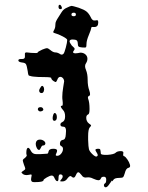

<svg xmlns="http://www.w3.org/2000/svg" viewBox="-20 -701 630 817"><path d="M229 -672Q229 -683 237 -680Q241 -676 243 -670Q245 -662 237 -662Q229 -662 229 -672ZM303 -639Q303 -647 294 -647Q284 -647 284 -639Q284 -632 294 -632Q303 -632 303 -639ZM264 -668Q280 -676 285 -676Q289 -676 315 -668Q338 -660 348 -652Q358 -644 366 -628Q373 -611 386 -614Q394 -616 396 -614Q398 -612 398 -605Q398 -586 381 -586H377Q368 -588 368 -581Q368 -576 358 -552Q348 -528 348 -514Q348 -502 346 -500Q344 -498 330 -499Q318 -500 314.5 -503Q311 -506 311 -516Q311 -531 299 -532Q295 -533 289 -533Q276 -533 276 -525Q276 -522 279 -517Q284 -507 293 -500Q301 -494 295 -487Q285 -475 300 -474Q305 -474 311 -475Q319 -477 322 -477Q335 -477 343.5 -469.5Q352 -462 352 -451Q352 -441 346 -432Q338 -421 346 -403Q353 -386 353 -361Q353 -335 360 -316Q367 -295 359 -293Q352 -290 355 -281Q361 -266 361 -237Q361 -216 355 -214Q347 -211 347 -200Q347 -184 359 -175Q367 -170 367.5 -167.5Q368 -165 362 -159Q355 -151 355 -121V-106Q356 -75 358.5 -66Q361 -57 372 -46Q388 -30 394 -37Q396 -39 396 -41Q396 -45 391 -52.5Q386 -60 386 -63Q386 -68 399 -68Q405 -68 406.5 -64.5Q408 -61 409 -48Q409 -41 437 -42Q465 -44 472 -51Q479 -58 494 -58Q505 -58 505 -51Q505 -50 504.5 -47Q504 -44 504 -42Q504 -37 509 -36Q514 -34 522 -22.5Q530 -11 533 0Q536 11 527 13Q516 15 511 36Q507 50 503.5 53Q500 56 487 56Q467 56 462 65Q457 73 457 69Q457 64 450 76Q448 78 447 80Q437 96 430 96Q424 96 422.5 89.5Q421 83 427 79Q432 77 432 63Q432 51 422 51Q411 51 409 59Q406 66 398 66Q392 66 376 59Q363 52 349 54Q335 57 327 44Q318 32 313 32Q308 32 303 44Q296 62 284 50Q278 44 268 57Q259 71 246 71Q237 71 236 70Q235 69 241 62Q248 54 246.5 47.5Q245 41 236 41Q229 41 229 57Q229 70 224 70Q218 70 212 57Q208 46 200 46Q193 46 179 54Q165 62 165 66Q165 74 128 74Q120 74 118 73Q110 70 113 55Q114 49 114.5 46.5Q115 44 114 42.5Q113 41 110.5 41.5Q108 42 102 43Q87 46 78 40Q73 36 72 34.5Q71 33 72.5 31Q74 29 79 26Q87 21 87.5 17.5Q88 14 82 0Q77 -15 77 -18Q77 -23 85 -28Q97 -38 93 -43Q92 -45 92 -50Q92 -72 100 -72Q105 -72 112 -58Q119 -45 135 -45H149L181 -47Q185 -47 187 -58Q190 -68 207 -68Q223 -68 223 -60Q223 -55 219 -47Q214 -38 223 -38Q233 -38 240.5 -47.5Q248 -57 248 -67Q248 -76 241 -79Q235 -82 235 -89Q235 -104 248 -106Q259 -107 260 -129Q260 -132 260.5 -137Q261 -142 261 -144Q261 -162 249 -162Q237 -162 237 -171Q237 -178 246 -182Q257 -187 257 -206Q257 -224 248 -233Q232 -251 244 -251Q249 -251 246 -275Q245 -279 245 -289Q245 -306 249 -330Q253 -354 253 -355Q253 -361 249 -367Q243 -374 237 -374Q228 -374 224 -362Q220 -353 218 -352Q216 -351 208 -356Q198 -363 198 -369Q198 -373 168 -373Q139 -373 123 -375Q120 -375 115.5 -376Q111 -377 108 -378Q105 -379 104 -379Q100 -379 98 -398Q94 -423 90 -428.5Q86 -434 74 -435Q58 -437 58 -444Q58 -450 70 -450H72Q85 -449 86 -458Q86 -459 86 -473Q86 -478 94 -478Q96 -478 112 -476Q140 -474 140 -477Q140 -481 160 -490Q175 -496 179 -496Q185 -496 193 -489Q206 -478 215 -478Q224 -478 234 -472Q243 -465 250 -472Q254 -476 260 -498.5Q266 -521 266 -531Q266 -536 247 -546Q228 -556 213 -560Q209 -561 207.5 -562.5Q206 -564 207 -567Q208 -570 212 -577Q216 -585 216 -601Q216 -609 229 -628.5Q242 -648 242 -649Q250 -662 264 -668ZM150 -325Q160 -345 167 -327Q169 -319 166 -312Q163 -305 157 -305Q150 -305 147.5 -311Q145 -317 150 -325ZM144 -230Q141 -233 141 -236Q141 -245 153 -245Q161 -245 164 -237Q166 -231 157.5 -228Q149 -225 144 -230ZM207 -214Q212 -225 218 -217Q222 -212 222 -203Q222 -189 213 -187H211Q204 -187 204 -199Q204 -205 207 -214ZM163 -82Q158 -82 154 -72.5Q150 -63 146 -63Q141 -63 136.5 -71.5Q132 -80 132 -89Q132 -90 132.5 -92Q133 -94 133 -95Q136 -107 150 -107Q159 -107 166 -102Q173 -97 173 -91Q173 -88 172 -87Q170 -82 163 -82Z"/></svg>

Font: Senatorium Sm3
Style: Regular
Weight: 400
Designer: crossinguard
Version: Version 001.006